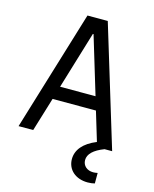

<svg xmlns="http://www.w3.org/2000/svg" viewBox="-131 -787 863 1078"><g transform="rotate(15 300.0 -247.5)"><path d="M113 0 173 -197H425L476 -28C402 2 365 47 365 101C365 162 413 205 484 205C500 205 514 203 525 200V139C516 141 506 142 499 142C464 142 438 120 438 87C438 52 468 23 528 0H572L359 -700H241L28 0ZM196 -274 297 -608H301L402 -274Z"/></g></svg>

Font: CommitMonoNiceRocks
Style: Regular
Weight: 400
Monospace: yes
Designer: Eigil Nikolajsen
Foundry: Eigil Nikolajsen
Version: Version 1.143